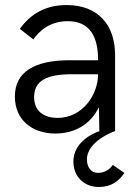

<svg xmlns="http://www.w3.org/2000/svg" viewBox="-20 -516 544 756"><path d="M424.3 133.3C409.7 153.8 391.1 164.6 364.7 164.6C341.8 164.6 322.3 146 322.3 111.8C322.3 38.6 431.6 0.5 433.1 0V-299.3C433.1 -418 366.2 -496.1 242.2 -496.1C161.6 -496.1 101.6 -462.9 58.1 -402.3L111.3 -360.8C134.8 -394.5 176.8 -432.6 246.6 -432.6C335 -432.6 366.2 -370.6 366.2 -278.8H254.4C116.2 -278.8 38.6 -233.4 38.6 -135.7C38.6 -43.9 106.4 9.8 198.2 9.8C267.6 9.8 334 -21 369.6 -94.2L371.1 0H373C341.8 9.8 269 45.9 269 120.1C269 180.7 312 220.2 369.1 220.2C418.5 220.2 447.8 197.3 469.7 165ZM206.5 -51.8C155.8 -51.8 114.3 -75.7 114.3 -133.8C114.3 -198.7 165 -223.6 261.7 -223.6H366.2C366.2 -145 306.6 -51.8 206.5 -51.8Z"/></svg>

Font: HK Grotesk
Style: Regular
Weight: 400
Designer: Alfredo Marco Pradil and Stefan Peev
Foundry: Hanken Design Co.
Version: Version 1.045;PS 001.045;hotconv 1.0.88;makeotf.lib2.5.64775